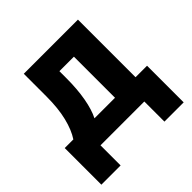

<svg xmlns="http://www.w3.org/2000/svg" viewBox="-172 -660 945 945"><g transform="rotate(-45 300.0 -188.0)"><path d="M10 -115H70Q96 -154 111 -215Q126 -276 126 -358V-516H503V-115H583V140H449V0H144V140H10ZM360 -115V-401H259V-354Q259 -276 248 -215Q237 -154 217 -115Z"/></g></svg>

Font: Lilex Nerd Font
Style: Bold
Weight: 700
Designer: Mike Abbink, Paul van der Laan, Pieter van Rosmalen, Mikhael Khrustik
Foundry: Mikhael Khrustik
Version: Version 2.400; ttfautohint (v1.8.4.7-5d5b);Nerd Fonts 3.3.0